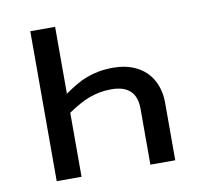

<svg xmlns="http://www.w3.org/2000/svg" viewBox="-65 -606 715 676"><g transform="rotate(-10 292.0 -268.0)"><path d="M419.9 0V-200.2Q419.9 -285.2 330.1 -285.2Q308.1 -285.2 288.6 -281.5Q269 -277.8 250.5 -271Q231.9 -264.2 213.1 -253.4Q194.3 -242.7 173.8 -229V0H85V-536.1H173.8V-296.9Q195.3 -312 214.8 -323.5Q234.4 -335 255.1 -342.8Q275.9 -350.6 298.8 -354.7Q321.8 -358.9 350.1 -358.9Q388.2 -358.9 418 -347.4Q447.8 -335.9 467.8 -315.7Q487.8 -295.4 498.3 -267.3Q508.8 -239.3 508.8 -206.1V0Z"/></g></svg>

Font: WenQuanYi Micro Hei
Style: Regular
Weight: 400
Foundry: Ascender Corporation
Version: Version 0.2.0-beta